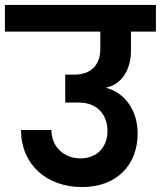

<svg xmlns="http://www.w3.org/2000/svg" viewBox="-41 -760 651 777"><path d="M-21 -740V-632H365V-562C365 -497 327 -458 260 -458H223V-345H278C355 -345 394 -293 394 -230C394 -165 352 -119 285 -119C217 -119 167 -167 167 -234H44C44 -95 147 -3 291 -3C431 -3 516 -92 516 -220C516 -311 466 -384 390 -404V-406C449 -418 489 -475 489 -555V-632H590V-740Z"/></svg>

Font: Poppins SemiBold
Style: Regular
Weight: 600
Designer: Ninad Kale (Devanagari), Jonny Pinhorn (Latin)
Foundry: Indian Type Foundry
Version: 4.004